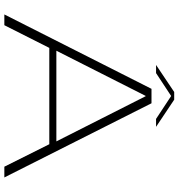

<svg xmlns="http://www.w3.org/2000/svg" viewBox="11 -833 822 884"><g transform="rotate(90 422.0 -391.0)"><path d="M46.5 0H96L200.5 -207H644L747.5 0H797L455.5 -677.5H389ZM213.5 -239.5 421.5 -650.5H423L631 -239.5ZM279 -698.5H316.5L422 -768L527.5 -698.5H564L439 -782H403.5Z"/></g></svg>

Font: Anybody Expanded ExtraLight
Style: Regular
Weight: 250
Width: 7
Version: Version 1.113;gftools[0.9.25]